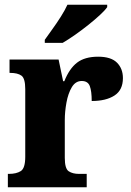

<svg xmlns="http://www.w3.org/2000/svg" viewBox="-20 -786 550 806"><path d="M13 0V-56H17Q49 -56 67.5 -68Q86 -80 86 -128V-412Q86 -457 70 -468.5Q54 -480 23 -480H20V-536H226L245 -445H250Q271 -498 303.5 -523Q336 -548 392 -548Q446 -548 471 -523Q496 -498 496 -458Q496 -408 460.5 -385Q425 -362 365 -362Q365 -403 357 -424.5Q349 -446 323 -446Q297 -446 281.5 -420Q266 -394 259 -355.5Q252 -317 252 -282V-123Q252 -78 268.5 -67Q285 -56 312 -56H344V0ZM168 -619Q182 -639 200.5 -664.5Q219 -690 236 -717Q253 -744 263 -766H430V-756Q421 -743 400 -723.5Q379 -704 351.5 -682Q324 -660 295.5 -640Q267 -620 243 -606H168Z"/></svg>

Font: Noto Serif Thai SemiCondensed ExtraBold
Style: Regular
Weight: 800
Width: 4
Designer: Monotype Design Team
Foundry: Monotype Imaging Inc.
Version: Version 2.002; ttfautohint (v1.8.4.7-5d5b)